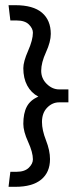

<svg xmlns="http://www.w3.org/2000/svg" viewBox="-20 -679 316 741"><path d="M107 -64Q107 -91 88.5 -131.5Q70 -172 70 -201Q70 -242 83.5 -267.5Q97 -293 128 -306Q100 -321 85 -349Q70 -377 70 -416Q70 -441 88.5 -483Q107 -525 107 -553Q107 -569 91.5 -584.5Q76 -600 44 -600H20Q18 -614 16.5 -629Q15 -644 13 -659H39Q108 -659 142 -630Q176 -601 176 -548Q176 -518 157.5 -477.5Q139 -437 139 -406Q139 -376 160.5 -355Q182 -334 208 -334H244V-284H208Q182 -284 162 -263.5Q142 -243 142 -208Q142 -177 157.5 -137.5Q173 -98 173 -65Q173 -14 139 14Q105 42 39 42H13Q15 27 16.5 12Q18 -3 20 -16H44Q75 -16 91 -31.5Q107 -47 107 -64Z"/></svg>

Font: Palanquin
Style: Regular
Weight: 400
Designer: Pria Ravichandran
Version: Version 1.0.4